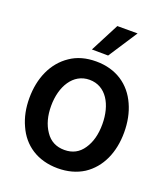

<svg xmlns="http://www.w3.org/2000/svg" viewBox="-171 -1091 1068 1220"><g transform="rotate(20 363.0 -481.5)"><path d="M419 -775 547 -971H410L309 -776ZM362 8C429 8 487 -8 536 -39C632 -102 682 -215 682 -350C682 -418 670 -480 645 -535C596 -645 498 -714 362 -714C294 -714 236 -698 188 -665C91 -600 41 -485 41 -350C41 -283 53 -223 78 -169C126 -60 225 8 362 8ZM362 -116C307 -116 264 -138 234 -183C203 -228 188 -284 188 -351C188 -482 251 -590 362 -590C474 -590 534 -484 534 -352C534 -283 519 -227 489 -183C459 -138 417 -116 362 -116Z"/></g></svg>

Font: Be Vietnam
Style: Bold
Weight: 700
Designer: Gabriel Lam
Foundry: TypeRant
Version: Version 4.000